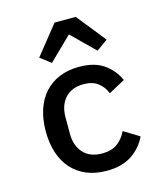

<svg xmlns="http://www.w3.org/2000/svg" viewBox="-116 -863 832 963"><g transform="rotate(-15 300.0 -381.0)"><path d="M368 -774 488 -624 430 -582 312 -698 193 -582 138 -624 258 -774ZM319 12Q261 12 215.5 -7Q170 -26 138.5 -61Q107 -96 90.5 -146Q74 -196 74 -258Q74 -320 90.5 -370Q107 -420 138.5 -455Q170 -490 215.5 -509Q261 -528 318 -528Q398 -528 446.5 -494Q495 -460 519 -406L434 -360Q420 -396 391.5 -417Q363 -438 318 -438Q256 -438 222 -400.5Q188 -363 188 -301V-215Q188 -154 222 -116Q256 -78 320 -78Q368 -78 398.5 -100Q429 -122 447 -160L527 -111Q502 -57 451 -22.5Q400 12 319 12Z"/></g></svg>

Font: IBM Plex Mono Medium
Style: Regular
Weight: 500
Monospace: yes
Designer: Mike Abbink, Paul van der Laan, Pieter van Rosmalen
Foundry: Bold Monday
Version: Version 2.3